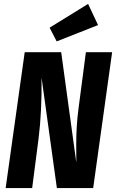

<svg xmlns="http://www.w3.org/2000/svg" viewBox="-20 -959 592 979"><path d="M429.2 -939 480 -831.1 269 -748 232.9 -817.9ZM551.8 -692.9 455.1 0H270L191.9 -563Q193.8 -388.7 176.8 -253.9L144 0H8.8L106 -692.9H292L369.1 -129.9Q368.7 -182.1 368.7 -223.4Q368.7 -264.6 371.3 -312Q374 -359.4 380.9 -410.2L418 -692.9Z"/></svg>

Font: Fira Sans Compressed
Style: Bold Italic
Weight: 700
Width: 3
Italic angle: -8°
Designer: Carrois Corporate & Edenspiekermann AG
Foundry: Carrois Corporate GbR & Edenspiekermann AG
Version: Version 4.203;PS 004.203;hotconv 1.0.88;makeotf.lib2.5.64775